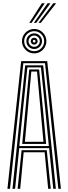

<svg xmlns="http://www.w3.org/2000/svg" viewBox="-20 -1183 428 1203"><path d="M26.6 0 112.5 -800H275.8L361.7 0H345.6L262 -786.9H126.2L42.7 0ZM90.3 0 115.4 -242.1H272.9L298 0H281.8L259.8 -229.1H128.4L106.5 0ZM58.3 0 137.8 -773.6H250.4L330 0H313.8L287.7 -254.8H100.5L74.5 0ZM101.2 -267.8H286L263.8 -495.6L236.7 -760.5H151.6L123.9 -495.6ZM119.1 -281.3 139.3 -495.6 163.2 -747.8H225L249.3 -495.6L269.1 -281.3ZM136 -294.4H252.3L234 -495.6L212.1 -734.7H176.2L154.3 -495.6ZM194.1 -848.6Q173.2 -848.6 155.8 -858.8Q138.4 -869.1 128.1 -886.6Q117.8 -904 117.8 -924.9Q117.8 -946.1 128.1 -963.4Q138.4 -980.7 155.8 -991Q173.2 -1001.3 194.1 -1001.3Q215.3 -1001.3 232.6 -991Q249.9 -980.7 260.2 -963.4Q270.5 -946.1 270.5 -924.9Q270.5 -904 260.2 -886.6Q249.9 -869.1 232.6 -858.8Q215.3 -848.6 194.1 -848.6ZM194.1 -862.3Q220.2 -862.3 238.5 -880.6Q256.8 -898.9 256.8 -924.9Q256.8 -951 238.5 -969.3Q220.2 -987.6 194.1 -987.6Q168.1 -987.6 149.8 -969.3Q131.5 -951 131.5 -924.9Q131.5 -898.9 149.8 -880.6Q168.1 -862.3 194.1 -862.3ZM194.1 -876Q173.8 -876 159.5 -890.2Q145.2 -904.5 145.2 -924.9Q145.2 -945.3 159.5 -959.6Q173.8 -973.9 194.1 -973.9Q214.5 -973.9 228.8 -959.6Q243.1 -945.3 243.1 -924.9Q243.1 -904.5 228.8 -890.2Q214.5 -876 194.1 -876ZM194.1 -889.7Q208.8 -889.7 219.1 -900.1Q229.4 -910.5 229.4 -924.9Q229.4 -939.5 219.1 -949.9Q208.8 -960.2 194.1 -960.2Q179.7 -960.2 169.3 -949.9Q158.9 -939.5 158.9 -924.9Q158.9 -910.5 169.3 -900.1Q179.7 -889.7 194.1 -889.7ZM194.1 -903.4Q185.2 -903.4 178.9 -909.7Q172.6 -916 172.6 -925.1Q172.6 -934.1 178.9 -940.3Q185.2 -946.5 194.3 -946.5Q203.3 -946.5 209.5 -940.3Q215.7 -934.1 215.7 -924.9Q215.7 -916 209.5 -909.7Q203.3 -903.4 194.1 -903.4ZM194.1 -916.7Q202.3 -916.7 202.3 -924.9Q202.3 -933.1 194.1 -933.1Q185.9 -933.1 185.9 -924.9Q185.9 -916.7 194.1 -916.7ZM163.5 -1039.8 242.3 -1162.6H260.5L178.3 -1039.8ZM221.1 -1039.8 313.6 -1162.6H331.8L235.9 -1039.8ZM192.4 -1039.8 277.9 -1162.6H296.1L207 -1039.8Z"/></svg>

Font: Big Shoulders Inline Text Thin
Style: Regular
Weight: 100
Designer: Patric King
Foundry: XO Type Co
Version: Version 2.002